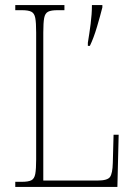

<svg xmlns="http://www.w3.org/2000/svg" viewBox="-20 -734 529 754"><path d="M40 0V-20H66Q91 -20 103 -26Q115 -32 118.5 -51Q122 -70 122 -108V-606Q122 -645 118.5 -663.5Q115 -682 103 -688Q91 -694 66 -694H40V-714H233V-694H206Q181 -694 169 -688Q157 -682 153.5 -663.5Q150 -645 150 -606V-25H363Q402 -25 412 -39Q422 -53 423 -94L426 -205H446L441 0ZM325 -566Q331 -602 336 -640.5Q341 -679 341 -714H382V-705Q374 -673 361 -629Q348 -585 333 -554H325Z"/></svg>

Font: Noto Serif Thai Condensed Thin
Style: Regular
Weight: 100
Width: 3
Designer: Monotype Design Team
Foundry: Monotype Imaging Inc.
Version: Version 2.001; ttfautohint (v1.8.4.7-5d5b)